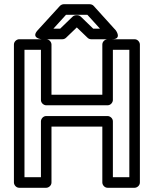

<svg xmlns="http://www.w3.org/2000/svg" viewBox="-20 -865 734 910"><path d="M96 -25V-629H174V-391C174 -376 188 -366 199 -366H490C505 -366 515 -380 515 -391V-629H593V-25H515V-290C515 -305 501 -315 490 -315H199C184 -315 174 -301 174 -290V-25ZM46 0C46 11 56 25 71 25H199C210 25 224 15 224 0V-265H465V0C465 11 475 25 490 25H618C629 25 643 15 643 0V-654C643 -665 633 -679 618 -679H490C479 -679 465 -669 465 -654V-416H224V-654C224 -665 214 -679 199 -679H71C60 -679 46 -669 46 -654ZM265 -729H233L293 -795H394L454 -729H422L363 -786C358 -791 351 -793 346 -793H342C335 -793 328 -790 324 -786ZM276 -679C281 -679 288 -681 293 -686L344 -735L395 -686C399 -682 405 -679 412 -679H511C560 -679 529 -721 529 -721L424 -837C420 -842 412 -845 405 -845H282C276 -845 269 -842 264 -837L158 -721C125 -684 177 -679 177 -679Z"/></svg>

Font: Falling Sky
Style: ExtOu
Weight: 400
Designer: Paul D. Hunt
Foundry: Adobe Systems Incorporated
Version: Version 1.02